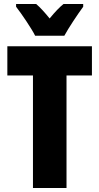

<svg xmlns="http://www.w3.org/2000/svg" viewBox="-20 -947 500 967"><path d="M157 -767H304C325 -806 371 -875 399 -913V-927H300C280 -911 257 -887 230 -854C204 -886 182 -910 162 -927H61V-913C87 -880 140 -802 157 -767ZM315 0V-567H443V-714H17V-567H146V0Z"/></svg>

Font: Noto Sans Georgian ExtraCondensed Black
Style: Regular
Weight: 900
Width: 2
Designer: Monotype Design Team, Akaki Razmadze
Foundry: Google LLC
Version: Version 2.005